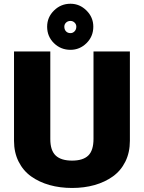

<svg xmlns="http://www.w3.org/2000/svg" viewBox="-20 -968 750 1000"><path d="M347 -708.5Q296.5 -708.5 261 -743.2Q225.5 -778 225.5 -829Q225.5 -878 261.2 -913.2Q297 -948.5 347 -948.5Q395 -948.5 430.5 -913.2Q466 -878 466 -829Q466 -778.5 430.8 -743.5Q395.5 -708.5 347 -708.5ZM347 -795.5Q359.5 -795.5 368.5 -805Q377.5 -814.5 377.5 -829Q377.5 -841.5 368.5 -850.2Q359.5 -859 347 -859Q333 -859 324 -850.2Q315 -841.5 315 -829Q315 -814 323.8 -804.8Q332.5 -795.5 347 -795.5ZM53 -234.5V-700H242V-243.5Q242 -184.5 270 -158Q298 -131.5 355.5 -131.5Q412.5 -131.5 439.8 -158Q467 -184.5 467 -245V-700H656.5V-234.5Q656.5 -174 633 -126.5Q609.5 -79 568 -49.2Q526.5 -19.5 472.5 -4.2Q418.5 11 355.5 11Q292.5 11 238.2 -4.2Q184 -19.5 142.2 -49.2Q100.5 -79 76.8 -126.5Q53 -174 53 -234.5Z"/></svg>

Font: League Mono ExtraBold
Style: Regular
Weight: 800
Width: 6
Designer: Tyler Finck
Foundry: The League of Moveable Type / Tyler Finck
Version: Version 2.210